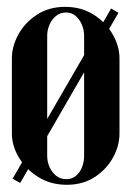

<svg xmlns="http://www.w3.org/2000/svg" viewBox="-20 -520 372 546"><path d="M13.8 -140.5Q13.8 -105.2 33.8 -71.9Q53.8 -38.5 89 -16.5Q124.2 5.5 170 5.5Q215.8 5.5 249.4 -16.5Q283 -38.5 301.4 -72Q319.8 -105.5 319.8 -140.5V-353.8Q319.8 -389 300.2 -422.8Q280.8 -456.5 246 -478.5Q211.2 -500.5 165.5 -500.5Q119 -500.5 84.9 -478.1Q50.8 -455.8 32.2 -422Q13.8 -388.2 13.8 -353.8ZM114.2 -418Q114.2 -434.2 120.5 -449.2Q126.8 -464.2 138.9 -474.4Q151 -484.5 167.8 -484.5Q184 -484.5 195.5 -474.4Q207 -464.2 213.1 -449.2Q219.2 -434.2 219.2 -418V-76.2Q219.2 -60.2 213.5 -45.1Q207.8 -30 196.2 -20.2Q184.8 -10.5 168.5 -10.5Q151.8 -10.5 139.6 -20.2Q127.5 -30 120.9 -45.1Q114.2 -60.2 114.2 -76.2ZM15.8 -11.8 37.5 0.2 316.8 -483.5 296 -495.8Z"/></svg>

Font: Emberly Black
Style: Regular
Weight: 900
Designer: Rajesh Rajput
Foundry: Rajesh Rajput
Version: Version 1.000